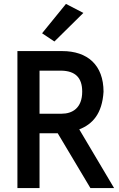

<svg xmlns="http://www.w3.org/2000/svg" viewBox="-20 -961 608 981"><path d="M317 -941 195 -791 258 -749 406 -895ZM182 -600H295C363 -598 400 -566 400 -493C400 -408 349 -380 295 -380H182ZM298 -700H69V0H182V-280H275L442 0H563L385 -300C452 -326 502 -379 509 -492C509 -629 427 -700 298 -700Z"/></svg>

Font: Mint Spirit No2
Style: Bold
Weight: 700
Designer: HARENDAL Hirwen
Foundry: Arkandis Digital Foundry.
Version: Version 1.004;FFEdit